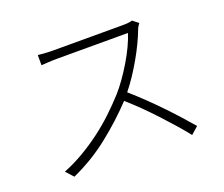

<svg xmlns="http://www.w3.org/2000/svg" viewBox="-112 -829 1181 1013"><g transform="rotate(-20 478.0 -322.0)"><path d="M746 -635Q742 -630 736 -620Q730 -610 728 -603Q716 -571 698 -533.5Q680 -496 658 -457.5Q636 -419 611.5 -382Q587 -345 561 -313Q600 -279 640.5 -240Q681 -201 718.5 -162Q756 -123 789 -86Q822 -49 847 -20L806 16Q782 -15 749.5 -52Q717 -89 681 -128Q645 -167 606.5 -205Q568 -243 530 -276Q450 -191 354.5 -115.5Q259 -40 147 10L109 -32Q167 -55 221.5 -87Q276 -119 326 -156.5Q376 -194 420.5 -236Q465 -278 504 -321Q529 -349 554.5 -385Q580 -421 603 -459.5Q626 -498 644 -536Q662 -574 672 -606H272Q260 -606 245.5 -605.5Q231 -605 218 -604Q205 -603 196 -602.5Q187 -602 185 -602V-659Q187 -659 196.5 -658Q206 -657 219 -656Q232 -655 246.5 -654.5Q261 -654 272 -654H659Q696 -654 714 -660Z"/></g></svg>

Font: Kinto Sans Light
Style: Regular
Weight: 300
Designer: Authors: Ryoko NISHIZUKA  (kana & ideographs); Paul D. Hunt (Latin, Greek & Cyrillic); Wenlong ZHANG  (bopomofo); Sandol
Foundry: Adobe Systems Incorporated, ookami Inc.
Version: Version 0.001